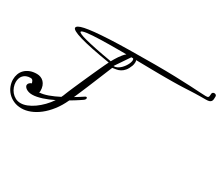

<svg xmlns="http://www.w3.org/2000/svg" viewBox="-191 -1378 2375 2080"><g transform="rotate(30 996.5 -338.0)"><path d="M772 -200.7Q777.8 -203.6 782.7 -203.6Q788.1 -203.6 791 -200Q793.9 -196.3 793.9 -190.9Q793.9 -183.6 788.6 -175.5Q783.2 -167.5 772 -160.2L735.4 -135.7Q718.3 -124.5 694.6 -109.6Q670.9 -94.7 641.6 -77.6V-77.1Q604 4.9 555.2 67.1Q506.3 129.4 452.4 171.4Q398.4 213.4 342.8 234.6Q287.1 255.9 235.8 255.9Q178.7 255.9 134.8 235.6Q90.8 215.3 60.8 183.1Q30.8 150.9 15.4 110.4Q0 69.8 0 28.8Q0 -6.3 11.7 -39.1Q23.4 -71.8 47.9 -96.7Q72.3 -121.6 109.1 -136.7Q146 -151.9 196.8 -151.9Q221.7 -151.9 244.1 -143.1Q266.6 -134.3 283.7 -116.7Q300.8 -99.1 310.8 -72.3Q320.8 -45.4 320.8 -8.8Q320.8 2 314.5 9.8Q337.4 9.8 365 3.7Q392.6 -2.4 422.6 -12.9Q452.6 -23.4 484.6 -37.8Q516.6 -52.2 548.3 -68.4Q554.7 -80.6 560.3 -93.5Q565.9 -106.4 570.8 -120.1Q575.2 -131.8 585.9 -157.5Q596.7 -183.1 611.8 -217.8Q627 -252.4 645 -293.5Q663.1 -334.5 682.1 -377Q701.2 -419.4 720 -461.4Q738.8 -503.4 755.6 -539.6Q772.5 -575.7 785.6 -603.8Q798.8 -631.8 806.6 -647Q674.3 -668.5 579.1 -688.2Q483.9 -708 422.4 -726.1Q360.8 -744.1 331.8 -760.5Q302.7 -776.9 302.7 -791Q302.7 -805.2 323.2 -817.1Q343.8 -829.1 389.6 -838.9Q435.5 -848.6 508.5 -856Q581.5 -863.3 686.8 -868.7Q792 -874 931.2 -876.2Q1070.3 -878.4 1248.5 -878.9Q1397.9 -878.9 1509 -875.5Q1620.1 -872.1 1698 -868.2Q1775.9 -864.3 1823.5 -861.1Q1871.1 -857.9 1894 -857.9Q1906.2 -857.9 1914.8 -858.9Q1923.3 -859.9 1928.2 -864.5Q1933.1 -869.1 1935.3 -878.9Q1937.5 -888.7 1937.5 -905.8Q1937.5 -918.9 1946 -925.5Q1954.6 -932.1 1965.3 -932.1Q1975.6 -932.1 1984.4 -925.5Q1993.2 -918.9 1993.2 -905.8Q1993.2 -886.7 1991.7 -871.8Q1990.2 -856.9 1983.2 -846.7Q1976.1 -836.4 1961.7 -831.1Q1947.3 -825.7 1921.9 -825.7Q1877.9 -825.7 1844.5 -825.2Q1811 -824.7 1783.9 -824Q1756.8 -823.2 1733.9 -822Q1710.9 -820.8 1688.2 -819.8Q1665.5 -818.8 1640.6 -817.6Q1615.7 -816.4 1584.7 -815.7Q1553.7 -814.9 1514.2 -814.5Q1474.6 -814 1422.9 -814Q1392.1 -814 1351.3 -814.2Q1310.5 -814.5 1262.9 -815.2Q1215.3 -815.9 1161.6 -816.7Q1107.9 -817.4 1051.8 -818.4Q1054.2 -812 1054.9 -805.4Q1055.7 -798.8 1055.7 -792Q1055.7 -779.8 1053.2 -768.1Q1050.8 -756.3 1047.9 -748Q1030.8 -702.6 1009.5 -677.7Q988.3 -652.8 964.8 -640.4Q941.4 -627.9 916.7 -623.8Q892.1 -619.6 868.7 -616.2Q858.9 -592.8 844.7 -558.1Q830.6 -523.4 813.5 -482.2Q796.4 -440.9 777.6 -395Q758.8 -349.1 739.7 -303.5Q720.7 -257.8 702.1 -214.6Q683.6 -171.4 667.5 -134.8Q690.9 -148.4 709.7 -160.6Q728.5 -172.9 742.7 -181.6ZM198.7 211.9Q235.8 211.9 277.8 195.1Q319.8 178.2 361.6 148.7Q403.3 119.1 442.4 79.1Q481.4 39.1 513.2 -7.8Q480.5 8.3 447 22.5Q413.6 36.6 381.1 46.9Q348.6 57.1 318.1 63.2Q287.6 69.3 261.2 69.3Q235.8 69.3 216.6 63.2Q197.3 57.1 184.3 48.1Q171.4 39.1 164.8 28.6Q158.2 18.1 158.2 8.8Q158.2 -6.8 170.4 -18.8Q182.6 -30.8 198.7 -35.6Q195.8 -44.4 193.1 -52.5Q190.4 -60.5 186 -66.7Q181.6 -72.8 175 -76.4Q168.5 -80.1 157.7 -80.1Q127 -80.1 104.7 -70.3Q82.5 -60.5 68.1 -44.4Q53.7 -28.3 46.9 -6.8Q40 14.6 40 38.1Q40 68.4 51 99.4Q62 130.4 82.5 155.3Q103 180.2 132.3 196Q161.6 211.9 198.7 211.9ZM818.8 -669.9Q828.1 -686.5 839.8 -706.5Q851.6 -726.6 865.5 -746.8Q879.4 -767.1 895 -785.9Q910.6 -804.7 928.2 -819.3Q901.9 -819.8 876 -819.8Q850.1 -819.8 823.7 -819.8Q764.2 -819.8 707.8 -819.1Q651.4 -818.4 601.8 -816.9Q552.2 -815.4 510.7 -812.7Q469.2 -810.1 439.5 -805.9Q409.7 -801.8 393.1 -796.1Q376.5 -790.5 376.5 -783.2Q376.5 -774.9 400.4 -763.9Q424.3 -752.9 477.1 -739Q529.8 -725.1 614 -707.8Q698.2 -690.4 818.8 -669.9ZM990.7 -818.8 870.6 -641.1Q872.6 -640.1 874.3 -640.1Q876 -640.1 877.4 -640.1Q894.5 -640.1 911.9 -648.2Q929.2 -656.2 945.1 -669.2Q960.9 -682.1 974.6 -699Q988.3 -715.8 998.5 -733.4Q1008.8 -751 1014.6 -768.1Q1020.5 -785.2 1020.5 -798.8Q1020.5 -813 1012.7 -818.8Z"/></g></svg>

Font: Meddon
Style: Regular
Weight: 400
Designer: Vernon Adams
Foundry: Vernon Adams
Version: Version 1.000